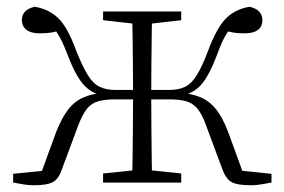

<svg xmlns="http://www.w3.org/2000/svg" viewBox="-20 -542 844 570"><path d="M19 0V-26L137 -38L97 -14L147 -151Q164 -193 182.5 -217Q201 -241 227 -252.5Q253 -264 292 -267L288 -257Q250 -265 226.5 -292.5Q203 -320 180 -381Q165 -420 152.5 -440Q140 -460 121 -479L167 -453Q151 -449 135.5 -446Q120 -443 98 -443Q72 -443 58.5 -453.5Q45 -464 45 -483Q45 -513 83 -522Q125 -515 153 -488Q181 -461 206 -392Q225 -344 241 -318.5Q257 -293 276.5 -284Q296 -275 323 -275H402V-247H324Q292 -247 272 -241.5Q252 -236 238.5 -219.5Q225 -203 212 -169L164 -40Q155 -12 138 -2Q121 8 80 8Q66 8 50.5 5.5Q35 3 19 0ZM786 0Q770 3 754.5 5.5Q739 8 725 8Q683 8 666.5 -2Q650 -12 640 -40L592 -169Q580 -203 566 -219.5Q552 -236 532.5 -241.5Q513 -247 481 -247H402V-275H482Q510 -275 529 -284Q548 -293 564 -318.5Q580 -344 598 -392Q624 -461 651.5 -488Q679 -515 721 -522Q759 -513 759 -482Q759 -463 745.5 -453Q732 -443 706 -443Q684 -443 669 -446Q654 -449 639 -453L683 -479Q664 -460 651.5 -440Q639 -420 625 -381Q602 -320 579 -292.5Q556 -265 516 -257L512 -267Q551 -264 577 -252.5Q603 -241 622 -217Q641 -193 657 -151L707 -14L668 -38L786 -26ZM372 0Q373 -24 373.5 -65.5Q374 -107 374.5 -156.5Q375 -206 375 -253V-270Q375 -310 374.5 -356Q374 -402 373.5 -443Q373 -484 372 -508H432Q431 -484 430.5 -443Q430 -402 429.5 -356Q429 -310 429 -270V-253Q429 -206 429.5 -156.5Q430 -107 430.5 -65.5Q431 -24 432 0ZM286 0V-27L393 -38H413L518 -27V0ZM286 -482V-508H518V-482L413 -470H393Z"/></svg>

Font: Noto Serif SC ExtraLight
Style: Regular
Weight: 200
Designer: Ryoko NISHIZUKA 西塚涼子 (kana & ideographs); Frank Grießhammer (Latin, Greek & Cyrillic); Wenlong ZHANG 张文龙 (bopomofo); San
Foundry: Adobe
Version: Version 2.002-H1;hotconv 1.1.0;makeotfexe 2.6.0